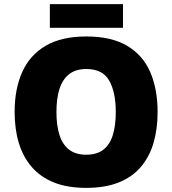

<svg xmlns="http://www.w3.org/2000/svg" viewBox="-20 -902 837 932"><path d="M745 -358Q745 -275 725 -207.5Q705 -140 663 -91Q621 -42 555.5 -16Q490 10 398 10Q308 10 242.5 -16Q177 -42 134.5 -91Q92 -140 71.5 -207.5Q51 -275 51 -359Q51 -470 88 -552.5Q125 -635 202 -680Q279 -725 399 -725Q521 -725 597.5 -679.5Q674 -634 709.5 -551.5Q745 -469 745 -358ZM254 -358Q254 -294 268.5 -247.5Q283 -201 315 -176Q347 -151 398 -151Q451 -151 482.5 -176Q514 -201 528 -247.5Q542 -294 542 -358Q542 -455 510 -511Q478 -567 399 -567Q347 -567 315 -541.5Q283 -516 268.5 -469.5Q254 -423 254 -358ZM577 -882V-767H222V-882Z"/></svg>

Font: Noto Sans Hebrew Black
Style: Regular
Weight: 900
Designer: Monotype Design Team
Foundry: Monotype Imaging Inc.
Version: Version 2.003